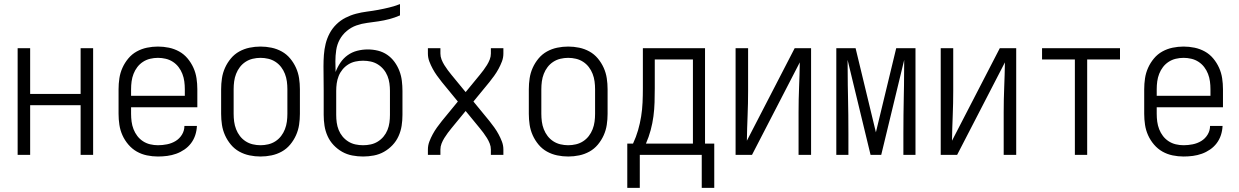

<svg xmlns="http://www.w3.org/2000/svg" viewBox="-20 -755 6040 936"><path d="M66 0V-520H127V-297H373V-520H434V0H373V-242H127V0Z M750 8Q723 8 696.5 2.5Q670 -3 647 -16Q624 -29 606 -50Q588 -71 577 -95.5Q566 -120 562 -146.5Q558 -173 558 -200V-320Q558 -347 562 -373.5Q566 -400 577 -424.5Q588 -449 605.5 -470Q623 -491 646.5 -504Q670 -517 696.5 -522.5Q723 -528 750 -528Q777 -528 803.5 -522.5Q830 -517 853.5 -504Q877 -491 894.5 -470Q912 -449 923 -424.5Q934 -400 938 -373.5Q942 -347 942 -320V-232H619V-200Q619 -181 621.5 -162Q624 -143 631 -125Q638 -107 649.5 -92Q661 -77 677 -66.5Q693 -56 712 -51.5Q731 -47 750 -47Q772 -47 794.5 -51.5Q817 -56 836 -67.5Q855 -79 867 -98.5Q879 -118 879 -141H940Q939 -118 932 -96.5Q925 -75 911.5 -57Q898 -39 879 -26Q860 -13 839 -5.5Q818 2 795.5 5Q773 8 750 8ZM619 -288H881V-320Q881 -339 878.5 -358Q876 -377 869 -395Q862 -413 850.5 -428Q839 -443 823 -453.5Q807 -464 788 -468.5Q769 -473 750 -473Q731 -473 712 -468.5Q693 -464 677 -453.5Q661 -443 649.5 -428Q638 -413 631 -395Q624 -377 621.5 -358Q619 -339 619 -320Z M1250 8Q1223 8 1196.5 2.5Q1170 -3 1146.5 -16Q1123 -29 1105.5 -50Q1088 -71 1077 -95.5Q1066 -120 1062 -146.5Q1058 -173 1058 -200V-320Q1058 -347 1062 -373.5Q1066 -400 1077 -424.5Q1088 -449 1105.5 -470Q1123 -491 1146.5 -504Q1170 -517 1196.5 -522.5Q1223 -528 1250 -528Q1277 -528 1303.5 -522.5Q1330 -517 1353.5 -504Q1377 -491 1394.5 -470Q1412 -449 1423 -424.5Q1434 -400 1438 -373.5Q1442 -347 1442 -320V-200Q1442 -173 1438 -146.5Q1434 -120 1423 -95.5Q1412 -71 1394.5 -50Q1377 -29 1353.5 -16Q1330 -3 1303.5 2.5Q1277 8 1250 8ZM1250 -47Q1269 -47 1288 -51.5Q1307 -56 1323 -66.5Q1339 -77 1350.5 -92Q1362 -107 1369 -125Q1376 -143 1378.5 -162Q1381 -181 1381 -200V-320Q1381 -339 1378.5 -358Q1376 -377 1369 -395Q1362 -413 1350.5 -428Q1339 -443 1323 -453.5Q1307 -464 1288 -468.5Q1269 -473 1250 -473Q1231 -473 1212 -468.5Q1193 -464 1177 -453.5Q1161 -443 1149.5 -428Q1138 -413 1131 -395Q1124 -377 1121.5 -358Q1119 -339 1119 -320V-200Q1119 -181 1121.5 -162Q1124 -143 1131 -125Q1138 -107 1149.5 -92Q1161 -77 1177 -66.5Q1193 -56 1212 -51.5Q1231 -47 1250 -47Z M1750 8Q1724 8 1697.5 3Q1671 -2 1648 -15Q1625 -28 1606.5 -47.5Q1588 -67 1577 -91.5Q1566 -116 1562 -142Q1558 -168 1558 -195V-312Q1558 -342 1557.5 -372Q1557 -402 1557 -432Q1557 -460 1559 -487.5Q1561 -515 1567.5 -541.5Q1574 -568 1587 -592.5Q1600 -617 1620 -636.5Q1640 -656 1664.5 -668.5Q1689 -681 1715.5 -688Q1742 -695 1769.5 -698.5Q1797 -702 1824 -707Q1851 -712 1877.5 -718.5Q1904 -725 1930 -735V-680Q1905 -669 1878.5 -662Q1852 -655 1825 -651Q1798 -647 1770.5 -643.5Q1743 -640 1717.5 -631Q1692 -622 1670.5 -604Q1649 -586 1636 -562Q1623 -538 1619 -510.5Q1615 -483 1615 -456Q1615 -443 1615.5 -430.5Q1616 -418 1616 -406V-404Q1625 -428 1639.5 -449.5Q1654 -471 1675 -486Q1696 -501 1721.5 -507.5Q1747 -514 1773 -514Q1798 -514 1822.5 -508Q1847 -502 1867.5 -488Q1888 -474 1903 -453.5Q1918 -433 1927 -409.5Q1936 -386 1939 -361Q1942 -336 1942 -312V-195Q1942 -168 1938 -142Q1934 -116 1923 -91.5Q1912 -67 1893.5 -47.5Q1875 -28 1852 -15Q1829 -2 1802.5 3Q1776 8 1750 8ZM1750 -47Q1769 -47 1787.5 -51Q1806 -55 1822 -65Q1838 -75 1850 -89.5Q1862 -104 1869 -121.5Q1876 -139 1878.5 -157.5Q1881 -176 1881 -195V-312Q1881 -330 1878.5 -348.5Q1876 -367 1869 -384.5Q1862 -402 1850 -416.5Q1838 -431 1822 -441Q1806 -451 1787.5 -455Q1769 -459 1750 -459Q1731 -459 1712.5 -455Q1694 -451 1678 -441Q1662 -431 1650 -416.5Q1638 -402 1631 -384.5Q1624 -367 1621.5 -348.5Q1619 -330 1619 -312V-195Q1619 -176 1621.5 -157.5Q1624 -139 1631 -121.5Q1638 -104 1650 -89.5Q1662 -75 1678 -65Q1694 -55 1712.5 -51Q1731 -47 1750 -47Z M2066 0V-26Q2066 -46 2073 -64.5Q2080 -83 2089.5 -100.5Q2099 -118 2110.5 -134Q2122 -150 2134 -165L2212 -260L2134 -355Q2122 -370 2110.5 -386Q2099 -402 2089.5 -419.5Q2080 -437 2073 -455.5Q2066 -474 2066 -494V-520H2127V-494Q2127 -479 2132.5 -465Q2138 -451 2146 -438Q2154 -425 2163 -413Q2172 -401 2181 -390L2250 -306L2319 -390Q2328 -401 2337 -413Q2346 -425 2354 -438Q2362 -451 2367.5 -465Q2373 -479 2373 -494V-520H2434V-494Q2434 -474 2427 -455.5Q2420 -437 2410.5 -419.5Q2401 -402 2389.5 -386Q2378 -370 2366 -355L2288 -260L2366 -165Q2378 -150 2389.5 -134Q2401 -118 2410.5 -100.5Q2420 -83 2427 -64.5Q2434 -46 2434 -26V0H2373V-26Q2373 -41 2367.5 -55Q2362 -69 2354 -82Q2346 -95 2337 -107Q2328 -119 2319 -130L2250 -214L2181 -130Q2172 -119 2163 -107Q2154 -95 2146 -82Q2138 -69 2132.5 -55Q2127 -41 2127 -26V0Z M2750 8Q2723 8 2696.5 2.5Q2670 -3 2646.5 -16Q2623 -29 2605.5 -50Q2588 -71 2577 -95.5Q2566 -120 2562 -146.5Q2558 -173 2558 -200V-320Q2558 -347 2562 -373.5Q2566 -400 2577 -424.5Q2588 -449 2605.5 -470Q2623 -491 2646.5 -504Q2670 -517 2696.5 -522.5Q2723 -528 2750 -528Q2777 -528 2803.5 -522.5Q2830 -517 2853.5 -504Q2877 -491 2894.5 -470Q2912 -449 2923 -424.5Q2934 -400 2938 -373.5Q2942 -347 2942 -320V-200Q2942 -173 2938 -146.5Q2934 -120 2923 -95.5Q2912 -71 2894.5 -50Q2877 -29 2853.5 -16Q2830 -3 2803.5 2.5Q2777 8 2750 8ZM2750 -47Q2769 -47 2788 -51.5Q2807 -56 2823 -66.5Q2839 -77 2850.5 -92Q2862 -107 2869 -125Q2876 -143 2878.5 -162Q2881 -181 2881 -200V-320Q2881 -339 2878.5 -358Q2876 -377 2869 -395Q2862 -413 2850.5 -428Q2839 -443 2823 -453.5Q2807 -464 2788 -468.5Q2769 -473 2750 -473Q2731 -473 2712 -468.5Q2693 -464 2677 -453.5Q2661 -443 2649.5 -428Q2638 -413 2631 -395Q2624 -377 2621.5 -358Q2619 -339 2619 -320V-200Q2619 -181 2621.5 -162Q2624 -143 2631 -125Q2638 -107 2649.5 -92Q2661 -77 2677 -66.5Q2693 -56 2712 -51.5Q2731 -47 2750 -47Z M3099 161H3038V-55H3066Q3081 -87 3090.5 -120Q3100 -153 3105.5 -187Q3111 -221 3112.5 -255.5Q3114 -290 3114 -325V-520H3417V-55H3462V161H3401V0H3099ZM3129 -55H3358V-465H3172V-325Q3172 -291 3171 -256.5Q3170 -222 3165.5 -188Q3161 -154 3152 -120.5Q3143 -87 3129 -55Z M3566 0V-520H3627V-312Q3627 -251 3624.5 -190.5Q3622 -130 3621 -69L3854 -520H3934V0H3873V-208Q3873 -269 3875.5 -329.5Q3878 -390 3879 -451L3646 0Z M4276 0H4224L4112 -463Q4112 -432 4112.5 -400.5Q4113 -369 4113 -338L4114 -286Q4115 -241 4115.5 -195.5Q4116 -150 4116 -104V0H4057V-520H4151L4250 -110L4349 -520H4443V0H4384V-104Q4384 -150 4384.5 -195.5Q4385 -241 4386 -286L4387 -338Q4387 -369 4387.5 -400.5Q4388 -432 4388 -463Z M4566 0V-520H4627V-312Q4627 -251 4624.5 -190.5Q4622 -130 4621 -69L4854 -520H4934V0H4873V-208Q4873 -269 4875.5 -329.5Q4878 -390 4879 -451L4646 0Z M5220 0V-465H5060V-520H5440V-465H5280V0Z M5750 8Q5723 8 5696.5 2.5Q5670 -3 5647 -16Q5624 -29 5606 -50Q5588 -71 5577 -95.5Q5566 -120 5562 -146.5Q5558 -173 5558 -200V-320Q5558 -347 5562 -373.5Q5566 -400 5577 -424.5Q5588 -449 5605.5 -470Q5623 -491 5646.5 -504Q5670 -517 5696.5 -522.5Q5723 -528 5750 -528Q5777 -528 5803.5 -522.5Q5830 -517 5853.5 -504Q5877 -491 5894.5 -470Q5912 -449 5923 -424.5Q5934 -400 5938 -373.5Q5942 -347 5942 -320V-232H5619V-200Q5619 -181 5621.5 -162Q5624 -143 5631 -125Q5638 -107 5649.5 -92Q5661 -77 5677 -66.5Q5693 -56 5712 -51.5Q5731 -47 5750 -47Q5772 -47 5794.5 -51.5Q5817 -56 5836 -67.5Q5855 -79 5867 -98.5Q5879 -118 5879 -141H5940Q5939 -118 5932 -96.5Q5925 -75 5911.5 -57Q5898 -39 5879 -26Q5860 -13 5839 -5.5Q5818 2 5795.5 5Q5773 8 5750 8ZM5619 -288H5881V-320Q5881 -339 5878.5 -358Q5876 -377 5869 -395Q5862 -413 5850.5 -428Q5839 -443 5823 -453.5Q5807 -464 5788 -468.5Q5769 -473 5750 -473Q5731 -473 5712 -468.5Q5693 -464 5677 -453.5Q5661 -443 5649.5 -428Q5638 -413 5631 -395Q5624 -377 5621.5 -358Q5619 -339 5619 -320Z"/></svg>

Font: Iosevka Term Curly Light
Style: Regular
Weight: 300
Designer: Belleve Invis
Foundry: Belleve Invis
Version: Version 32.3.0